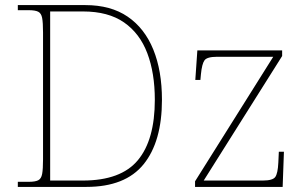

<svg xmlns="http://www.w3.org/2000/svg" viewBox="-20 -734 1204 754"><path d="M50 0V-20H93Q118 -20 130 -26Q142 -32 145.5 -51Q149 -70 149 -108V-606Q149 -645 145.5 -663.5Q142 -682 130 -688Q118 -694 93 -694H50V-714H315Q415 -714 481.5 -668.5Q548 -623 582 -539.5Q616 -456 616 -342Q616 -178 544 -89Q472 0 319 0ZM305 -25Q455 -25 521.5 -105Q588 -185 588 -342Q588 -447 558.5 -525Q529 -603 467 -646Q405 -689 306 -689H177V-25ZM746 0V-22L1053 -511H832Q793 -511 783 -497Q773 -483 769 -442L767 -420H747L755 -536H1088V-514L780 -25H1012Q1051 -25 1061 -39Q1071 -53 1073 -95L1075 -138H1095L1090 0Z"/></svg>

Font: Noto Serif Thin
Style: Regular
Weight: 100
Designer: Monotype Design Team
Foundry: Monotype Imaging Inc.
Version: Version 2.015